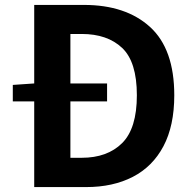

<svg xmlns="http://www.w3.org/2000/svg" viewBox="-20 -760 781 780"><path d="M266 -119H312Q416 -119 476 -178.5Q536 -238 536 -373Q536 -509 476 -565.5Q416 -622 312 -622H266V-421H415V-348H266ZM119 -740H321Q491 -740 589.5 -650.5Q688 -561 688 -373Q688 -249 644 -166Q600 -83 519.5 -41.5Q439 0 330 0H119V-348H32V-415L119 -421Z"/></svg>

Font: Source Han Sans CN Bold
Style: Bold
Weight: 700
Designer: Ryoko NISHIZUKA 西塚涼子 (kana & ideographs); Paul D. Hunt (Latin, Greek & Cyrillic); Wenlong ZHANG 张文龙 (bopomofo); Sandoll 
Foundry: Adobe Systems Incorporated
Version: Version 1.00;May 30, 2023;FontCreator 11.5.0.2422 32-bit